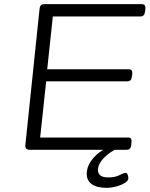

<svg xmlns="http://www.w3.org/2000/svg" viewBox="-20 -720 719 923"><path d="M123 0Q99 0 102 -24L170 -676Q171 -688 176 -694Q181 -700 193 -700H662Q681 -700 679 -678L677 -664Q675 -641 655 -641H234L207 -387H599Q618 -387 616 -365L614 -352Q612 -329 592 -329H202L173 -59H596Q615 -59 612 -37L611 -23Q609 0 589 0ZM492 183Q446 183 421.5 165.5Q397 148 397 116Q397 76 429 39.5Q461 3 516 -21L549 -9Q505 12 478 40.5Q451 69 451 97Q451 133 500 133Q533 133 554 122Q575 111 584 111Q590 111 593.5 119.5Q597 128 597 137Q597 149 580 159.5Q563 170 538.5 176.5Q514 183 492 183Z"/></svg>

Font: Asap Expanded Expanded Light
Style: Italic
Weight: 300
Width: 7
Italic angle: -6°
Designer: Pablo Cosgaya
Foundry: Omnibus-Type
Version: Version 3.001; ttfautohint (v1.8.4.7-5d5b)